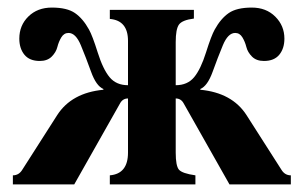

<svg xmlns="http://www.w3.org/2000/svg" viewBox="-20 -487 802 507"><path d="M318 -262V-379Q318 -433 270 -437V-461H492V-438Q461 -434 452.5 -422Q444 -410 444 -376V-262Q475 -262 492.5 -283Q510 -304 524 -348.5Q538 -393 547 -409Q563 -438 584 -452.5Q605 -467 645 -467Q683 -467 707 -443Q731 -419 731 -385Q731 -359 717.5 -342.5Q704 -326 677 -326Q657 -326 645.5 -337.5Q634 -349 630.5 -363Q627 -377 620 -388.5Q613 -400 601 -400Q582 -400 568.5 -367.5Q555 -335 541.5 -297.5Q528 -260 509 -252V-250Q593 -242 631 -183L723 -39Q732 -24 748 -24V0H586L465 -214Q458 -227 444 -227V-84Q444 -49 452.5 -39Q461 -29 496 -24V0H270V-24Q318 -28 318 -84V-227Q304 -227 297 -214L176 0H14V-24Q30 -24 39 -39L131 -183Q169 -242 253 -250V-252Q234 -260 220.5 -297.5Q207 -335 193.5 -367.5Q180 -400 161 -400Q149 -400 142 -388.5Q135 -377 131.5 -363Q128 -349 116.5 -337.5Q105 -326 85 -326Q58 -326 44.5 -342.5Q31 -359 31 -385Q31 -420 55 -443.5Q79 -467 117 -467Q157 -467 178 -452.5Q199 -438 215 -409Q224 -393 238 -348.5Q252 -304 269.5 -283Q287 -262 318 -262Z"/></svg>

Font: STIX MathJax Alphabets
Style: Bold
Weight: 700
Designer: MicroPress Inc., with final additions and corrections provided by Coen Hoffman, Elsevier (retired)
Version: Version 1.1.1